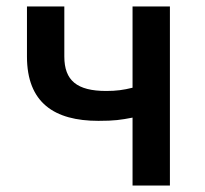

<svg xmlns="http://www.w3.org/2000/svg" viewBox="-20 -571 630 591"><path d="M388 0H503V-551H388V-301C360 -294 338 -291 307 -291C217 -291 178 -323 178 -397V-551H63V-397C63 -255 147 -199 283 -199C332 -199 352 -202 388 -209Z"/></svg>

Font: Noto Sans TC Medium
Style: Regular
Weight: 500
Designer: Ryoko NISHIZUKA 西塚涼子 (kana, bopomofo & ideographs); Paul D. Hunt (Latin, Greek & Cyrillic); Sandoll Communications 산돌커뮤니
Foundry: Adobe
Version: Version 2.004;hotconv 1.0.118;makeotfexe 2.5.65603